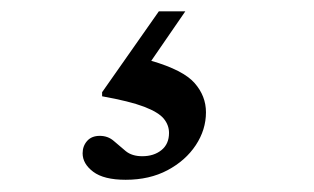

<svg xmlns="http://www.w3.org/2000/svg" viewBox="-20 -44 540 330"><path d="M196 265Q158.5 265 140.2 251.2Q122 237.5 122 219.5Q122 207 129.8 198.2Q137.5 189.5 151.5 189.5Q165.5 189.5 175.5 198.2Q185.5 207 196.2 215.8Q207 224.5 224.5 224.5Q244.5 224.5 257.5 214Q270.5 203.5 270.5 184.5Q270.5 171 261.5 160Q252.5 149 227.8 139.5Q203 130 155.5 121.5V114.5L253 -24.5H298.5L240 60.5Q295 76.5 314.5 98.8Q334 121 334 149Q334 179 316.5 205.5Q299 232 268 248.5Q237 265 196 265Z"/></svg>

Font: Newsreader 16pt
Style: Bold
Weight: 700
Designer: Hugues Gentile
Foundry: Production Type
Version: Version 1.003; ttfautohint (v1.8.3)